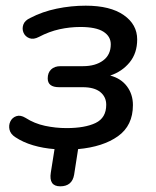

<svg xmlns="http://www.w3.org/2000/svg" viewBox="-20 -517 548 676"><path d="M192 139Q151 139 159 90L172 8Q132 5 96.5 -5.5Q61 -16 34 -34Q17 -45 13.5 -60.5Q10 -76 16.5 -89.5Q23 -103 37.5 -108Q52 -113 70 -102Q101 -82 138.5 -74Q176 -66 214 -66Q279 -66 316.5 -84Q354 -102 354 -148Q354 -176 333 -193Q312 -210 271 -210H188Q148 -210 148 -241Q148 -261 160 -272.5Q172 -284 193 -284H272Q316 -284 343 -304Q370 -324 370 -361Q370 -389 344 -405.5Q318 -422 263 -422Q226 -422 189.5 -414Q153 -406 117 -387Q98 -377 83.5 -382.5Q69 -388 63 -401.5Q57 -415 62 -430Q67 -445 87 -454Q129 -476 179.5 -486.5Q230 -497 282 -497Q368 -497 415.5 -464Q463 -431 463 -378Q463 -330 436.5 -297.5Q410 -265 368 -251Q406 -241 427 -213Q448 -185 448 -147Q448 -75 395.5 -37.5Q343 0 255 8L241 98Q234 139 192 139Z"/></svg>

Font: Nunito SemiBold
Style: Italic
Weight: 600
Italic angle: -9°
Designer: Vernon Adams
Foundry: Vernon Adams
Version: Version 3.601; ttfautohint (v1.8.2.53-6de2)